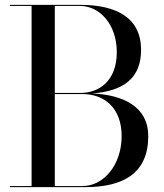

<svg xmlns="http://www.w3.org/2000/svg" viewBox="-20 -770 674 790"><path d="M330.5 0C491.5 0 590 -60 590 -210C590 -331 487.5 -379.5 360 -385.5C489.5 -395.5 560.5 -449 560.5 -565C560.5 -695 461.5 -750 310.5 -750H20.5V-745.5H110V-4.5H20.5V0ZM310.5 -745.5C386.5 -745.5 460.5 -674 460.5 -555C460.5 -436 386.5 -387.5 310.5 -387.5H205.5V-745.5ZM320 -383C406 -383 480.5 -329 480.5 -210C480.5 -91 406 -4.5 320 -4.5H205.5V-383Z"/></svg>

Font: Bodoni* 36pt
Style: Regular
Weight: 400
Version: Version 2.3